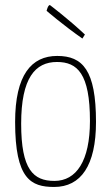

<svg xmlns="http://www.w3.org/2000/svg" viewBox="-20 -732 441 762"><path d="M178 -712C170 -712 165 -689 165 -689C165 -689 231 -632 307 -579L317 -595C251 -657 178 -712 178 -712ZM40 -248C40 -21 103 10 195 10C301 10 361 -75 361 -248C361 -454 308 -510 207 -510C105 -510 40 -435 40 -248ZM64 -241C64 -423 120 -486 206 -486C287 -486 337 -440 337 -252C337 -93 283 -14 196 -14C112 -14 64 -59 64 -241Z"/></svg>

Font: Yanone Kaffeesatz Extra Light
Style: Regular
Weight: 200
Designer: Yanone (Cyrillic: Daniel Pouzeot & Huerta Tipografica)
Foundry: Yanone
Version: Version 1.100;PS 001.100;hotconv 1.0.70;makeotf.lib2.5.58329